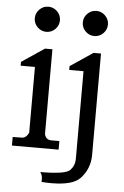

<svg xmlns="http://www.w3.org/2000/svg" viewBox="-61 -783 648 1004"><g transform="rotate(5 263.5 -281.0)"><path d="M357.5 -627.5Q338 -647 338 -674Q338 -701 357.5 -720.5Q377 -740 404 -740Q431 -740 450.5 -720.5Q470 -701 470 -674Q470 -647 450.5 -627.5Q431 -608 404 -608Q377 -608 357.5 -627.5ZM447 -520V12Q447 84 399 136Q360 178 248 178Q224 178 196 176Q196 176 196 157Q196 143 185 125Q317 125 340.5 100Q364 75 364 40V-420H289V-440L408 -520ZM105.5 -627.5Q86 -647 86 -674Q86 -701 105.5 -720.5Q125 -740 152 -740Q179 -740 198.5 -720.5Q218 -701 218 -674Q218 -647 198.5 -627.5Q179 -608 152 -608Q125 -608 105.5 -627.5ZM192 -75Q199 -45 228 -45H270V0H25V-45L78 -46Q98 -50 109 -75V-420H34V-440L153 -520H192Z"/></g></svg>

Font: Sawarabi Mincho
Style: Regular
Weight: 400
Version: Version 1.00